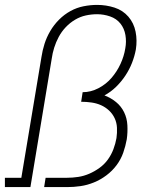

<svg xmlns="http://www.w3.org/2000/svg" viewBox="-35 -763 655 783"><path d="M-15 0V-38H52L134 -530Q138 -557 146.5 -584Q155 -611 170 -636.5Q185 -662 206 -683Q227 -704 252.5 -718Q278 -732 306 -737.5Q334 -743 361 -743Q398 -743 432 -732Q466 -721 488.5 -695Q511 -669 518 -633.5Q525 -598 519 -561Q514 -534 503.5 -507Q493 -480 476.5 -455Q460 -430 438.5 -409Q417 -388 391 -374Q417 -364 438 -347Q459 -330 471 -305.5Q483 -281 484.5 -252Q486 -223 482 -195Q477 -167 467.5 -140Q458 -113 440.5 -89.5Q423 -66 399 -48Q375 -30 348 -19Q321 -8 293.5 -4Q266 0 238 0H145L151 -38H238Q261 -38 284 -41.5Q307 -45 329 -54.5Q351 -64 371 -78.5Q391 -93 405 -112.5Q419 -132 427.5 -154.5Q436 -177 440 -200Q443 -221 442 -242Q441 -263 432.5 -281Q424 -299 409.5 -312.5Q395 -326 377 -334Q359 -342 338 -345Q317 -348 296 -348L302 -387Q335 -387 366 -403Q397 -419 419.5 -445Q442 -471 456.5 -502.5Q471 -534 476 -566Q481 -593 476.5 -620Q472 -647 456 -667Q440 -687 414 -696Q388 -705 361 -705Q338 -705 315 -700Q292 -695 271 -682.5Q250 -670 233 -652Q216 -634 204.5 -612.5Q193 -591 186 -568.5Q179 -546 176 -524L89 0Z"/></svg>

Font: Iosevka Slab XLtExObl
Style: Regular
Weight: 200
Width: 7
Italic angle: -9°
Monospace: yes
Designer: Belleve Invis
Foundry: Belleve Invis
Version: Version 11.1.1; ttfautohint (v1.8.3)